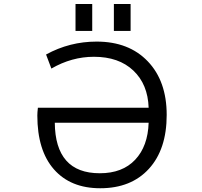

<svg xmlns="http://www.w3.org/2000/svg" viewBox="-20 -956 1040 987"><path d="M744.1 -325.2H261.7Q262.7 -196.3 320.3 -130.9Q377.9 -65.4 493.2 -65.4Q609.4 -65.4 674.8 -134.8Q740.2 -204.1 744.1 -325.2ZM744.1 -402.3Q740.2 -522.5 665.5 -593.3Q590.8 -664.1 462.9 -664.1Q348.6 -664.1 244.1 -603.5L216.8 -675.8Q337.9 -742.2 476.6 -742.2Q642.6 -742.2 739.7 -640.6Q836.9 -539.1 836.9 -365.2Q836.9 -188.5 745.6 -88.4Q654.3 11.7 495.1 11.7Q342.8 11.7 257.3 -85.4Q171.9 -182.6 171.9 -362.3Q171.9 -377.9 174.8 -402.3ZM368.2 -796.9V-935.5H454.1V-796.9ZM565.4 -796.9V-935.5H651.4V-796.9Z"/></svg>

Font: Gen Shin Gothic Monospace Regular
Style: Regular
Weight: 400
Designer: [Source Han Sans]
Ryoko NISHIZUKA  (kana & ideographs); Paul D. Hunt (Latin, Greek & Cyrillic); Wenlong ZHANG  (bopomofo
Version: Version 1.002.20150607